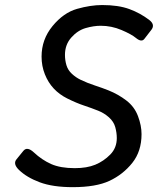

<svg xmlns="http://www.w3.org/2000/svg" viewBox="-20 -735 634 769"><path d="M55.7 -54.7Q31.2 -78.6 45.9 -96.7L73.7 -130.9Q88.9 -149.4 115.7 -124.5Q147.5 -94.7 184.6 -78.1Q221.7 -61.5 279.3 -61.5Q328.1 -61.5 361.8 -75.4Q395.5 -89.4 421.6 -116Q447.8 -142.6 447.8 -182.1Q447.8 -203.1 441.7 -225.6Q435.5 -248 416.3 -265.1Q397 -282.2 373.5 -291.5Q346.7 -302.2 316.4 -312.3Q286.1 -322.3 249 -340.8Q217.8 -356.4 195.3 -380.4Q172.9 -404.3 159.7 -437.5Q146.5 -470.7 146.5 -508.3Q146.5 -577.1 190.4 -630.6Q234.4 -684.1 288.6 -699.5Q342.8 -714.8 389.2 -714.8Q454.1 -714.8 498 -698.7Q542 -682.6 578.1 -654.8Q602.1 -636.2 586.4 -615.7L558.1 -579.1Q546.9 -564.5 524.4 -583Q506.8 -597.7 466.8 -614.7Q426.8 -631.8 383.3 -631.8Q355.5 -631.8 323.2 -622.6Q291 -613.3 265.6 -584.7Q240.2 -556.2 240.2 -515.1Q240.2 -493.7 246.1 -473.9Q252 -454.1 267.8 -439.5Q283.7 -424.8 301.8 -416Q330.1 -402.3 360.1 -392.6Q390.1 -382.8 414.6 -373Q453.6 -357.4 486.1 -332.5Q518.6 -307.6 532.7 -269.8Q546.9 -231.9 546.9 -197.8Q546.9 -128.9 509.8 -82.5Q472.7 -36.1 418.5 -10.7Q364.3 14.6 271.5 14.6Q191.4 14.6 139.2 -4.9Q86.9 -24.4 55.7 -54.7Z"/></svg>

Font: Istok Web
Style: BoldItalic
Weight: 700
Italic angle: -13°
Designer: Andrey V. Panov
Foundry: Andrey V. Panov
Version: Version 1.0.2g